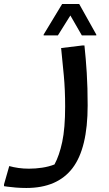

<svg xmlns="http://www.w3.org/2000/svg" viewBox="-70 -675 540 955"><path d="M337 -499 280 -598 218 -499H147V-503L239 -655H324L409 -503V-499ZM-24 151Q-3 157 22 160.5Q47 164 74 164Q107 164 140 159Q173 154 201 143Q225 99 239.5 31Q254 -37 254 -145Q254 -228 247.5 -298.5Q241 -369 234 -436L341 -449H350Q357 -384 361.5 -312.5Q366 -241 366 -151Q366 63 290.5 161.5Q215 260 61 260Q35 260 9.5 258Q-16 256 -33 253.5Q-50 251 -50 251V242Z"/></svg>

Font: Kufam Medium
Style: Regular
Weight: 500
Designer: Wael Morcos, Artur Schmal
Foundry: Original Type
Version: Version 1.300; ttfautohint (v1.8.3)